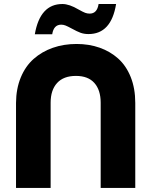

<svg xmlns="http://www.w3.org/2000/svg" viewBox="-20 -928 786 948"><path d="M59.1 -419.9Q59.6 -489.7 82.5 -545.4Q105.5 -601.1 146 -637Q186.5 -672.9 240.5 -691.9Q294.4 -710.9 357.9 -710.9Q419.4 -710.9 471.7 -692.6Q523.9 -674.3 563.5 -638.9Q603 -603.5 625.5 -547.4Q647.9 -491.2 647.9 -419.9V0H477.1V-420.9Q477.1 -483.4 446 -518.3Q415 -553.2 355 -553.2Q293.9 -553.2 262 -518.3Q230 -483.4 230 -420.9V0H59.1ZM237.8 -758.8H151.9Q177.7 -908.2 288.1 -908.2Q322.3 -908.2 368.2 -880.9Q390.1 -868.7 400.6 -864.7Q411.1 -860.8 422.9 -860.8Q459.5 -860.8 466.8 -908.2H553.2Q529.3 -759.8 417 -759.8Q395.5 -759.8 377.9 -766.1Q360.4 -772.5 334 -787.1Q314 -797.9 303.7 -802Q293.5 -806.2 282.2 -806.2Q245.1 -806.2 237.8 -758.8Z"/></svg>

Font: Biathlonist
Style: Bold
Weight: 700
Designer: Go4gold
Foundry: Go4gold
Version: Version 3.010;FEAKit 1.0